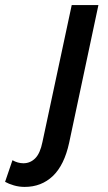

<svg xmlns="http://www.w3.org/2000/svg" viewBox="-163 -539 425 755"><path d="M-143 176 -114 91Q-93 103 -71 103Q-44 103 -24.5 83.5Q-5 64 4 19L119 -519H224L109 22Q90 110 45 153Q0 196 -66 196Q-88 196 -108.5 190Q-129 184 -143 176Z"/></svg>

Font: Radio Canada Condensed Medium
Style: Italic
Weight: 500
Width: 3
Italic angle: -12°
Designer: Charles Daoud, Etienne Aubert Bonn, Alexandre Saumier Demers, Jacques Le Bailly
Foundry: Radio-Canada
Version: Version 2.104; ttfautohint (v1.8.4.7-5d5b);gftools[0.9.28.de